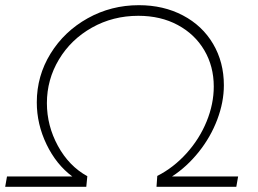

<svg xmlns="http://www.w3.org/2000/svg" viewBox="-60 -721 996 741"><path d="M804 -392Q804 -327 778.5 -259.5Q753 -192 707 -134.5Q661 -77 604 -40H859L852 0H544L547 -42Q610 -74 660 -129.5Q710 -185 737.5 -252.5Q765 -320 765 -387Q765 -465 728.5 -527Q692 -589 626 -624.5Q560 -660 474 -660Q376 -660 295 -614.5Q214 -569 167.5 -491.5Q121 -414 121 -323Q121 -236 163.5 -158Q206 -80 277 -41L273 0H-40L-33 -40H219Q157 -86 119.5 -164Q82 -242 82 -326Q82 -428 135 -514Q188 -600 278.5 -650.5Q369 -701 476 -701Q571 -701 646 -661.5Q721 -622 762.5 -551.5Q804 -481 804 -392Z"/></svg>

Font: Gontserrat ExtraLight
Style: Italic
Weight: 275
Italic angle: -11.3°
Designer: Julieta Ulanovsky
Foundry: Julieta Ulanovsky
Version: Version 6.001